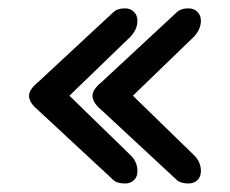

<svg xmlns="http://www.w3.org/2000/svg" viewBox="-20 -552 544 455"><path d="M426.8 -532.2Q439.5 -532.2 447.8 -523.9Q456.1 -515.6 456.1 -502.9Q456.1 -483.4 440.4 -465.8L294.9 -325.2L440.4 -183.6Q456.1 -168 456.1 -146.5Q456.1 -132.8 447.8 -125Q439.5 -117.2 426.8 -117.2Q407.2 -117.2 398.4 -126L220.7 -291Q199.2 -308.6 199.2 -325.2Q199.2 -339.8 220.7 -357.4L398.4 -522.5Q408.2 -532.2 426.8 -532.2ZM276.4 -532.2Q289.1 -532.2 297.4 -523.9Q305.7 -515.6 305.7 -502.9Q305.7 -483.4 290 -465.8L144.5 -325.2L290 -183.6Q305.7 -168 305.7 -146.5Q305.7 -132.8 297.4 -125Q289.1 -117.2 276.4 -117.2Q256.8 -117.2 248 -126L70.3 -291Q48.8 -308.6 48.8 -325.2Q48.8 -339.8 70.3 -357.4L248 -522.5Q257.8 -532.2 276.4 -532.2Z"/></svg>

Font: Jura
Style: DemiBold
Weight: 600
Version: Version 2.4